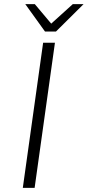

<svg xmlns="http://www.w3.org/2000/svg" viewBox="-20 -906 423 926"><path d="M188 -700H245L147 0H90ZM102 -886H148L227 -792L331 -886H383L250 -754H197Z"/></svg>

Font: Krub Light
Style: Italic
Weight: 300
Italic angle: -8°
Designer: Ekaluck Peanpanawate
Foundry: Cadson Demak Co.,Ltd.
Version: Version 1.000; ttfautohint (v1.6)